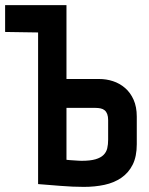

<svg xmlns="http://www.w3.org/2000/svg" viewBox="-20 -720 582 751"><path d="M0 -700V-595L131 -593H187V-700ZM368 -411H240V-700H129V0Q129 0 141 1Q153 2 172.5 3.5Q192 5 216 7Q240 9 264 10Q288 11 308 11Q351 11 388.5 3Q426 -5 454.5 -24.5Q483 -44 499 -76Q515 -108 515 -156V-264Q515 -302 502.5 -330Q490 -358 469 -376Q448 -394 422 -402.5Q396 -411 368 -411ZM403 -174Q403 -155 399.5 -140Q396 -125 385 -114Q374 -103 353.5 -97Q333 -91 299 -91Q294 -91 286.5 -91.5Q279 -92 271 -92.5Q263 -93 256 -93.5Q249 -94 244.5 -94.5Q240 -95 240 -95V-298H353Q364 -298 373.5 -296Q383 -294 389.5 -288.5Q396 -283 399.5 -273.5Q403 -264 403 -250Z"/></svg>

Font: Advent Pro
Style: Regular
Weight: 400
Designer: VivaRado, Andreas Kalpakidis
Foundry: VivaRado, Andreas Kalpakidis
Version: Version 3.000